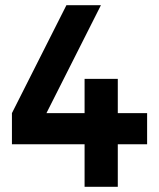

<svg xmlns="http://www.w3.org/2000/svg" viewBox="-20 -720 614 740"><path d="M306 -164H26V-284L236 -700H369L159 -284H306V-416H434V-284H547V-164H434V0H306Z"/></svg>

Font: Haskoy Bold
Style: Regular
Weight: 700
Designer: Ertekin Erdin
Foundry: Ertekin Erdin
Version: Version 1.500; ttfautohint (v1.8.3)